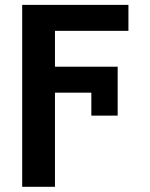

<svg xmlns="http://www.w3.org/2000/svg" viewBox="-20 -548 604 772"><path d="M201 203.1H69.2V-528.4H496.4V-424H201V-279.8H453.1V-83.1H347.3V-175.4H201Z"/></svg>

Font: Linik Sans SemiBold
Style: Regular
Weight: 600
Designer: Fonts by Rasmus Andersson / Changes by Cristiano Sobral with parts from Marc Monis
Foundry: rsms
Version: Version 3.020; ttfautohint (v1.6)